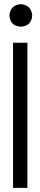

<svg xmlns="http://www.w3.org/2000/svg" viewBox="-20 -906 191 926"><path d="M42.9 -700H112.1V0H42.9ZM25.3 -830.8Q29.3 -881.8 80.3 -885.9Q131.3 -881.8 135.4 -830.8Q131.3 -780.3 80.3 -777.3Q29.3 -780.3 25.3 -830.8Z"/></svg>

Font: Myanmar KatKuu
Style: Regular
Weight: 400
Designer: Khon Soe Zaw Thu
Foundry: MPUA
Version: Version 1.00 September 13, 2016, initial release